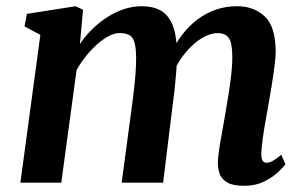

<svg xmlns="http://www.w3.org/2000/svg" viewBox="-20 -588 976 618"><path d="M247.2 -556.6 237.3 -446.4Q254 -471.7 276.4 -493.7Q298.8 -515.8 324.8 -532.5Q350.7 -549.3 378.9 -558.6Q407.1 -568 436.1 -568Q471.8 -568 496.3 -554.6Q520.7 -541.1 534 -511Q547.3 -480.9 549.4 -430.4Q549.7 -423.4 549.7 -415.9Q549.6 -408.3 549.1 -400.3Q548.5 -392.2 547.7 -383.7L528.6 -412.1Q545 -448.5 567.3 -477.3Q589.6 -506 616.9 -526.3Q644.2 -546.6 675.9 -557.3Q707.5 -568 742.9 -568Q797.2 -568 832.3 -535Q867.3 -502 867.3 -420.9Q867.3 -403.8 863.3 -373.1Q859.3 -342.3 853.8 -308.4Q848.3 -274.5 843.3 -247Q838.8 -221.8 833.9 -194.1Q829 -166.3 825.4 -140.1Q821.7 -113.9 821.1 -93.8Q820.8 -76.3 825.6 -70.2Q830.3 -64.2 837.8 -64.2Q847.4 -64.2 857.7 -69.8Q868 -75.5 885.3 -89.9L898.7 -59.3Q893.5 -52 876.6 -35.4Q859.7 -18.7 831.6 -4.4Q803.4 10 764.8 10Q729.4 10 711.2 -0.8Q693 -11.5 687 -28.6Q681 -45.7 681.2 -64.5Q681.5 -81.8 685.4 -107.4Q689.3 -133 694.8 -162.2Q700.3 -191.3 704.8 -219.2Q709.3 -246 714.7 -278.9Q720.2 -311.8 724.1 -345.4Q728 -379 727.7 -407.9Q727.3 -451.7 715.9 -466.5Q704.5 -481.4 680.6 -481.4Q661.2 -481.4 639.5 -470.7Q617.9 -459.9 596.9 -439.8Q575.9 -419.8 558 -392.5Q540.2 -365.1 528.2 -332L549.9 -408Q549.4 -384.8 547.2 -356.7Q545 -328.6 542 -300.2Q538.9 -271.9 535.4 -247L505 0H371.6L400.8 -218Q404.7 -245.8 408.8 -278.5Q412.9 -311.2 415.7 -344.3Q418.5 -377.4 418.2 -405.8Q417.1 -453.2 405.1 -467.5Q393.2 -481.7 365.4 -481.7Q349.7 -481.7 331.4 -472.5Q313.1 -463.2 294.1 -446.7Q275.1 -430.1 257.7 -408.5Q240.3 -386.9 226.5 -362.6L177.2 0H45.6L109.9 -475.8L58.9 -503L66.6 -543.4L223.5 -568Z"/></svg>

Font: Merriweather 7pt Light
Style: Italic
Weight: 300
Italic angle: -7.8°
Designer: Eben Sorkin
Foundry: Eben Sorkin
Version: Version 2.200;gftools[0.9.31]